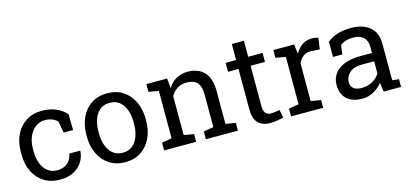

<svg xmlns="http://www.w3.org/2000/svg" viewBox="-59 -1062 3150 1477"><g transform="rotate(-15 1516.0 -323.0)"><path d="M274.9 10.3Q203.6 10.3 149.9 -23.4Q96.7 -56.6 67.4 -116.2Q38.1 -175.8 38.1 -253.9V-274.4Q38.1 -350.6 66.4 -409.2Q94.7 -468.8 147.9 -503.4Q201.2 -538.1 274.9 -538.1Q338.9 -538.1 387 -517.1Q435.1 -496.1 467.8 -459.5L470.2 -332.5H395L378.4 -424.8Q361.8 -441.9 336.9 -452.1Q312 -462.4 278.3 -462.4Q234.9 -462.4 203.1 -437Q170.4 -411.6 152.3 -369.1Q134.3 -326.7 134.3 -274.4V-253.9Q134.3 -196.8 151.4 -153.8Q168.5 -111.3 199.7 -88.1Q231 -64.9 274.4 -64.9Q323.2 -64.9 355.5 -91.8Q387.7 -118.7 395 -165.5H481.4L482.4 -162.6Q480.5 -118.2 455.6 -77.6Q431.2 -38.1 386 -13.9Q340.8 10.3 274.9 10.3Z M795.9 10.3Q723.1 10.3 669.9 -24.4Q616.7 -59.1 587.9 -119.6Q559.1 -180.2 559.1 -258.3V-269Q559.1 -346.7 587.9 -408.2Q616.7 -469.2 669.7 -503.7Q722.7 -538.1 794.9 -538.1Q867.7 -538.1 921.4 -503.4Q974.1 -468.8 1002.9 -408.2Q1031.7 -347.7 1031.7 -269V-258.3Q1031.7 -180.7 1002.9 -119.1Q974.1 -58.6 921.4 -24.2Q868.7 10.3 795.9 10.3ZM795.9 -64.9Q841.8 -64.9 873 -90.3Q903.8 -115.2 919.7 -158.9Q935.5 -202.6 935.5 -258.3V-269Q935.5 -324.2 919.9 -368.7Q903.8 -412.1 872.6 -437.3Q841.3 -462.4 794.9 -462.4Q749.5 -462.4 717.8 -437.5Q686.5 -412.1 670.9 -368.4Q655.3 -324.7 655.3 -269V-258.3Q655.3 -203.1 670.9 -159.2Q686.5 -115.2 718 -90.1Q749.5 -64.9 795.9 -64.9Z M1281.7 -385.3V-75.2L1361.3 -61.5V0H1106V-61.5L1185.5 -75.2V-452.6L1106 -466.3V-528.3H1271.5L1278.3 -449.7Q1304.7 -491.7 1344.5 -514.9Q1384.3 -538.1 1435.1 -538.1Q1520.5 -538.1 1567.4 -488Q1614.3 -438 1614.3 -333.5V-75.2L1693.8 -61.5V0H1438.5V-61.5L1518.1 -75.2V-331.5Q1518.1 -401.4 1490.5 -430.7Q1462.9 -460 1406.2 -460Q1364.7 -460 1332.8 -439.9Q1300.8 -419.9 1281.7 -385.3Z M1948.2 8.3Q1889.6 8.3 1855.2 -26.1Q1820.8 -60.5 1820.8 -136.2V-457H1737.3V-528.3H1820.8V-655.8H1917V-528.3H2031.7V-457H1917V-136.2Q1917 -98.1 1932.1 -80.1Q1947.3 -62 1972.7 -62Q1989.7 -62 2010.7 -65.2Q2031.7 -68.4 2043.5 -70.8L2056.6 -7.8Q2035.6 -1.5 2005.1 3.4Q1974.6 8.3 1948.2 8.3Z M2293 -374.5V-75.2L2372.6 -61.5V0H2117.2V-61.5L2196.8 -75.2V-452.6L2117.2 -466.3V-528.3H2282.7L2291 -460.9L2292 -451.7Q2314.5 -492.2 2347.4 -515.1Q2380.4 -538.1 2422.9 -538.1Q2438 -538.1 2453.9 -535.4Q2469.7 -532.7 2476.6 -530.3L2463.9 -440.9L2397 -444.8Q2358.9 -447.3 2333 -427.5Q2307.1 -407.7 2293 -374.5Z M2686 10.3Q2603.5 10.3 2560.5 -30Q2517.6 -70.3 2517.6 -143.6Q2517.6 -194.3 2545.4 -231.4Q2572.8 -269 2625 -289.6Q2677.2 -310.1 2750 -310.1H2844.2V-361.8Q2844.2 -409.7 2815.2 -436Q2786.1 -462.4 2733.4 -462.4Q2700.2 -462.4 2675.8 -454.3Q2651.4 -446.3 2631.3 -432.1L2621.1 -358.4H2546.9V-479.5Q2618.7 -538.1 2734.9 -538.1Q2831.1 -538.1 2885.7 -492.2Q2940.4 -446.3 2940.4 -360.8V-106.4Q2940.4 -96.2 2940.7 -86.4Q2940.9 -76.7 2941.9 -66.9L2993.2 -61.5V0H2855Q2846.7 -40 2844.7 -72.8Q2816.9 -37.1 2775.1 -13.4Q2733.4 10.3 2686 10.3ZM2700.2 -70.3Q2748 -70.3 2787.6 -93.3Q2827.1 -116.2 2844.2 -148.4V-244.1H2746.6Q2680.2 -244.1 2647 -212.4Q2613.8 -180.7 2613.8 -141.6Q2613.8 -70.3 2700.2 -70.3Z"/></g></svg>

Font: Suwannaphum
Style: Regular
Weight: 400
Designer: Danh Hong
Version: Version 8.002; ttfautohint (v1.8.3)